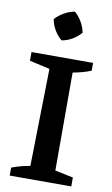

<svg xmlns="http://www.w3.org/2000/svg" viewBox="-98 -948 581 998"><g transform="rotate(10 192.5 -449.0)"><path d="M28 0V-42Q75 -60 125 -68L135 -582L28 -606V-652H353V-611Q332 -602 307.5 -595.5Q283 -589 257 -584V-67L353 -47V0ZM214 -898Q236 -879 251.5 -852Q267 -825 272 -797Q254 -775 226.5 -759Q199 -743 171 -739Q149 -757 133 -784Q117 -811 112 -841Q131 -862 158 -877.5Q185 -893 214 -898Z"/></g></svg>

Font: Piazzolla SC SemiBold
Style: Regular
Weight: 600
Designer: Juan Pablo del Peral
Foundry: Huerta Tipografica
Version: Version 1.330